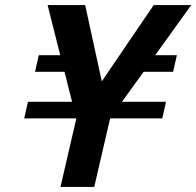

<svg xmlns="http://www.w3.org/2000/svg" viewBox="-20 -742 779 762"><path d="M596 -523H682L667 -457H550L464 -338H639L624 -272H417L354 0H220L283 -272H76L91 -338H266L236 -457H119L134 -523H219L169 -722H318L384 -419L590 -722H739Z"/></svg>

Font: Perun
Style: Bold Italic
Weight: 700
Italic angle: -12°
Foundry: Copyright (c) Stefan Peev, Context Ltd, 2016
Version: Version 1.027